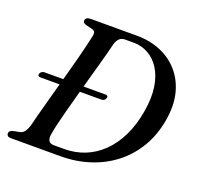

<svg xmlns="http://www.w3.org/2000/svg" viewBox="-123 -832 992 964"><g transform="rotate(20 373.0 -350.0)"><path d="M53.5 -353.5Q56 -360 62 -364.2Q68 -368.5 75.5 -368.5H402Q410.5 -368.5 413.5 -364.2Q416.5 -360 414 -353.5Q412 -346 406 -341.8Q400 -337.5 391.5 -337.5H65.5Q57.5 -337.5 54.2 -341.8Q51 -346 53.5 -353.5ZM8 -17.5Q8 -25.5 14 -30.8Q20 -36 32 -38.5L61.5 -44Q70 -45.5 77.2 -50.5Q84.5 -55.5 90.8 -65.8Q97 -76 103 -93.5Q108 -115.5 117.2 -150Q126.5 -184.5 138 -227Q149.5 -269.5 162.2 -315.8Q175 -362 187.5 -408.2Q200 -454.5 210.8 -495.5Q221.5 -536.5 229.2 -569.2Q237 -602 241 -621Q244.5 -637 240.5 -644.8Q236.5 -652.5 222.5 -655.5L195.5 -662Q184 -665 179.2 -669Q174.5 -673 174.5 -680Q174.5 -689.5 181.8 -694.8Q189 -700 203.5 -700H449.5Q519.5 -700 577 -675.8Q634.5 -651.5 674 -606Q713.5 -560.5 729.5 -496.8Q745.5 -433 732 -353.5Q718 -269.5 679 -203.8Q640 -138 582 -92.8Q524 -47.5 450.8 -23.8Q377.5 0 294 0H31Q18 0 13 -5Q8 -10 8 -17.5ZM300.5 -40.5Q359 -40.5 410.2 -61Q461.5 -81.5 503 -122Q544.5 -162.5 573 -221Q601.5 -279.5 614.5 -355.5Q627.5 -431.5 618.5 -488.5Q609.5 -545.5 584.5 -584Q559.5 -622.5 523.8 -642Q488 -661.5 447.5 -661.5H399.5Q382.5 -661.5 371.2 -651.5Q360 -641.5 353 -620Q348.5 -600.5 339.8 -567.5Q331 -534.5 319.2 -492.2Q307.5 -450 294.5 -403.2Q281.5 -356.5 268.8 -309.8Q256 -263 244.8 -220.8Q233.5 -178.5 225.5 -144.5Q217.5 -110.5 214.5 -90Q210 -65 217.8 -52.8Q225.5 -40.5 246 -40.5Z"/></g></svg>

Font: Fraunces
Style: Italic
Weight: 400
Italic angle: -16°
Version: Version 1.000;[b76b70a41]